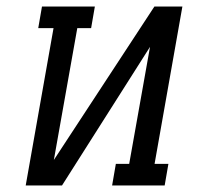

<svg xmlns="http://www.w3.org/2000/svg" viewBox="-20 -570 640 590"><path d="M144.5 -483.5H97.5L109 -550H271.5L260 -483.5H217.5L145.5 -78.5L454.5 -550H540.5L455 -66.5H497.5L486 0H324.5L336 -66.5H377L441 -426L170.5 0H59Z"/></svg>

Font: JuliaMono
Style: Italic
Weight: 400
Italic angle: -9°
Monospace: yes
Designer: cormullion
Foundry: corm
Version: Version 0.057; ttfautohint (v1.8.4)